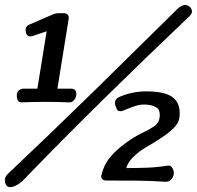

<svg xmlns="http://www.w3.org/2000/svg" viewBox="-45 -739 806 786"><path d="M146 -611 90 -592Q79 -588 71.5 -591.5Q64 -595 61 -606V-608Q58 -619 62.5 -627.5Q67 -636 79 -640L167 -678Q181 -685 197 -685H216Q227 -685 232.5 -678.5Q238 -672 236 -661L190 -376H246Q257 -376 263 -369.5Q269 -363 267 -352V-349Q266 -338 257.5 -328.5Q249 -319 238 -320Q189 -322 140.5 -322Q92 -322 43 -320Q32 -320 27.5 -329Q23 -338 24 -349V-352Q26 -363 33 -369.5Q40 -376 51 -376H108ZM390 0Q379 0 373 -6.5Q367 -13 371 -25Q380 -62 401 -89Q422 -116 447.5 -136.5Q473 -157 496 -172Q518 -186 542.5 -197.5Q567 -209 586 -222Q605 -235 608 -255Q613 -289 594 -300Q575 -311 545 -311Q527 -311 507 -304.5Q487 -298 461 -287Q449 -282 441.5 -284.5Q434 -287 431 -298L427 -308Q424 -318 427.5 -327Q431 -336 441 -341Q465 -352 494 -358.5Q523 -365 553 -365Q636 -365 666.5 -337Q697 -309 689 -255Q686 -236 669 -218Q652 -200 629 -184Q606 -168 582.5 -154Q559 -140 541 -129Q514 -111 495.5 -91Q477 -71 472 -51Q514 -51 556.5 -52.5Q599 -54 642 -61Q654 -63 661 -50.5Q668 -38 666 -27V-24Q664 -13 655 -3.5Q646 6 631 5Q572 1 511.5 0.5Q451 0 390 0ZM-16 23Q-24 16 -25 1Q-26 -14 -13 -27Q166 -196 337.5 -364Q509 -532 680 -701Q693 -714 705.5 -717.5Q718 -721 728 -714Q738 -707 740.5 -696Q743 -685 731 -673Q553 -504 382 -336Q211 -168 48 1Q40 9 27.5 16.5Q15 24 3.5 26.5Q-8 29 -16 23Z"/></svg>

Font: Winky Sans
Style: Italic
Weight: 400
Italic angle: -8.97852°
Designer: Simon Atzbach
Foundry: typofactur
Version: Version 1.205